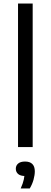

<svg xmlns="http://www.w3.org/2000/svg" viewBox="-20 -828 286 1081"><path d="M81.5 0V-808H164V0ZM96.5 233Q109.5 204 114 182.8Q118.5 161.5 118.5 141L130.5 163H122.5Q95.5 163 82.2 151.8Q69 140.5 69 122Q69 104 82.2 92.8Q95.5 81.5 121 81.5Q148.5 81.5 162.2 95.5Q176 109.5 176 136.5Q176 157.5 168.8 183.8Q161.5 210 147.5 233Z"/></svg>

Font: Encode Sans SemiExpanded
Style: Regular
Weight: 400
Width: 6
Designer: Multiple Designers
Foundry: Impallari Type
Version: Version 3.002